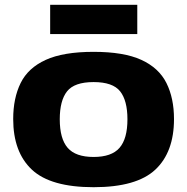

<svg xmlns="http://www.w3.org/2000/svg" viewBox="-20 -770 779 800"><path d="M35 -274Q35 -361 66 -424Q97 -487 170.5 -520.5Q244 -554 370 -554Q496 -554 569 -520.5Q642 -487 673.5 -424Q705 -361 705 -274Q705 -136 627 -63Q549 10 370 10Q191 10 113 -63Q35 -136 35 -274ZM229 -273Q229 -192 262 -154Q295 -116 370 -116Q445 -116 478 -154Q511 -192 511 -273Q511 -351 480.5 -389.5Q450 -428 370 -428Q290 -428 259.5 -389.5Q229 -351 229 -273ZM189 -628V-750H552V-628Z"/></svg>

Font: Georama Extended
Style: Bold
Weight: 700
Width: 7
Designer: Jean-Baptiste Levee
Foundry: Production Type
Version: Version 1.000